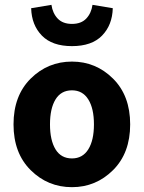

<svg xmlns="http://www.w3.org/2000/svg" viewBox="-20 -763 595 795"><path d="M278 12Q178 12 107 -58.5Q36 -129 36 -248Q36 -367 107 -437.5Q178 -508 278 -508Q377 -508 448 -437.5Q519 -367 519 -248Q519 -129 448 -58.5Q377 12 278 12ZM278 -107Q322 -107 345.5 -144.5Q369 -182 369 -248Q369 -314 345.5 -351.5Q322 -389 278 -389Q233 -389 210 -351.5Q187 -314 187 -248Q187 -182 210 -144.5Q233 -107 278 -107ZM109 -729 193 -743Q198 -708 219 -686Q240 -664 278 -664Q316 -664 337 -686Q358 -708 363 -743L447 -729Q445 -659 402.5 -615.5Q360 -572 278 -572Q196 -572 153.5 -615.5Q111 -659 109 -729Z"/></svg>

Font: Toshiba Sans
Style: Bold
Weight: 700
Designer: Paul D. Hunt
Foundry: Toshiba Corporation
Version: Version 2.020;PS 2.0;hotconv 1.0.86;makeotf.lib2.5.63406